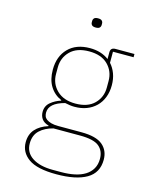

<svg xmlns="http://www.w3.org/2000/svg" viewBox="-133 -790 865 1088"><g transform="rotate(15 300.0 -245.5)"><path d="M543 63Q543 140 481 176Q419 212 304 212Q191 212 140.5 176Q90 140 90 81Q90 35 116.5 5Q143 -25 191 -40V-43Q163 -51 150.5 -68.5Q138 -86 138 -110Q138 -145 164 -166.5Q190 -188 223 -198V-201Q180 -220 156 -259Q132 -298 132 -356Q132 -434 178 -481Q224 -528 305 -528Q371 -528 416 -494V-534Q416 -561 445 -561H556V-542H435V-477Q455 -455 466.5 -424.5Q478 -394 478 -356Q478 -317 465.5 -285Q453 -253 430 -230.5Q407 -208 375.5 -196Q344 -184 305 -184Q290 -184 277 -186Q264 -188 249 -191Q158 -167 158 -111Q158 -100 161.5 -90Q165 -80 175 -72.5Q185 -65 202 -60Q219 -55 245 -55H380Q467 -55 505 -23Q543 9 543 63ZM521 64Q521 17 489.5 -9Q458 -35 377 -35H222Q174 -23 144 5Q114 33 114 82Q114 135 158.5 164Q203 193 279 193H328Q371 193 406.5 185.5Q442 178 467.5 162Q493 146 507 121.5Q521 97 521 64ZM305 -203Q377 -203 415.5 -241.5Q454 -280 454 -337V-375Q454 -432 415.5 -470.5Q377 -509 305 -509Q233 -509 194.5 -470.5Q156 -432 156 -375V-337Q156 -280 195.5 -241.5Q235 -203 305 -203ZM305 -649Q289 -649 282.5 -655.5Q276 -662 276 -672V-680Q276 -690 282.5 -696.5Q289 -703 305 -703Q321 -703 327.5 -696.5Q334 -690 334 -680V-672Q334 -662 327.5 -655.5Q321 -649 305 -649Z"/></g></svg>

Font: IBM Plex Mono Thin
Style: Regular
Weight: 100
Monospace: yes
Designer: Mike Abbink, Paul van der Laan, Pieter van Rosmalen
Foundry: Bold Monday
Version: Version 2.3